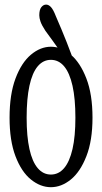

<svg xmlns="http://www.w3.org/2000/svg" viewBox="-20 -798 437 823"><path d="M198.2 4.4Q153.3 4.4 112.5 -28.6Q71.8 -61.5 46.4 -128.2Q21 -194.8 21 -293.5Q21 -393.6 46.4 -461.4Q71.8 -529.3 112.5 -563.5Q153.3 -597.7 198.2 -597.7Q243.2 -597.7 283.7 -563.5Q324.2 -529.3 350.3 -461.4Q376.5 -393.6 376.5 -293.5Q376.5 -195.3 350.3 -128.4Q324.2 -61.5 283.7 -28.6Q243.2 4.4 198.2 4.4ZM198.2 -49.8Q231.4 -49.8 254.9 -77.4Q278.3 -105 290.8 -159.2Q303.2 -213.4 303.2 -293.5Q303.2 -375 290.8 -430.4Q278.3 -485.8 254.9 -513.7Q231.4 -541.5 198.2 -541.5Q165 -541.5 141.6 -513.7Q118.2 -485.8 106.2 -430.4Q94.2 -375 94.2 -293.5Q94.2 -213.4 106.2 -159.2Q118.2 -105 141.6 -77.4Q165 -49.8 198.2 -49.8ZM287.6 -560.1 267.6 -536.6Q252.4 -558.1 236.8 -579.8Q221.2 -601.6 205.8 -623.3Q190.4 -645 174.3 -666.5Q158.7 -690.4 153.6 -705.6Q148.4 -720.7 148.4 -732.4Q148.4 -756.3 157.2 -767.3Q166 -778.3 177.7 -778.3Q188.5 -778.3 198.5 -767.6Q208.5 -756.8 219.2 -729Q231.9 -699.7 243.7 -671.6Q255.4 -643.6 266.1 -616.5Q276.9 -589.4 287.6 -560.1Z"/></svg>

Font: Scarab Serif
Style: Regular
Weight: 400
Designer: John Roberts
Foundry: Scarab
Version: 1.0